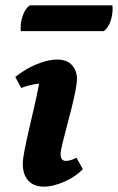

<svg xmlns="http://www.w3.org/2000/svg" viewBox="-20 -684 440 716"><path d="M144 12Q106 12 85.5 -10.5Q65 -33 65 -73Q65 -91 71.5 -124Q78 -157 87.5 -198.5Q97 -240 107.5 -285Q118 -330 126 -372Q93 -369 59 -356L37 -397Q74 -427 117 -444.5Q160 -462 192 -462Q231 -462 249 -440.5Q267 -419 267 -391Q267 -373 261 -343Q255 -313 246 -277.5Q237 -242 228 -208Q219 -174 212.5 -147.5Q206 -121 206 -109Q206 -84 226 -84Q244 -84 265 -96L289 -53Q262 -25 220 -6.5Q178 12 144 12ZM367 -568H58Q57 -571 57 -579Q57 -606 66.5 -630Q76 -654 91 -664H399Q399 -662 399.5 -659Q400 -656 400 -653Q400 -626 391 -602Q382 -578 367 -568Z"/></svg>

Font: Petrona ExtraBold
Style: Italic
Weight: 800
Italic angle: -9°
Designer: Ringo R. Seeber
Foundry: Ringo R. Seeber
Version: Version 2.001; ttfautohint (v1.8.3)